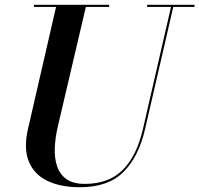

<svg xmlns="http://www.w3.org/2000/svg" viewBox="-20 -770 836 805"><path d="M122.5 -750H437.5V-741H340L222.5 -240Q211.5 -193 209.8 -149.8Q208 -106.5 219.5 -72.5Q231 -38.5 259 -18.8Q287 1 335.5 1Q436 1 494.8 -57.8Q553.5 -116.5 579.5 -230L697 -741H597V-750H795.5V-741H706.5L588.5 -230Q561.5 -112.5 497.5 -48.8Q433.5 15 315 15Q233.5 15 178 -12Q122.5 -39 100.5 -93.5Q78.5 -148 97.5 -230L215 -741H122.5Z"/></svg>

Font: Bodoni* 24pt Medium
Style: Italic
Weight: 500
Italic angle: -13°
Version: Version 2.3